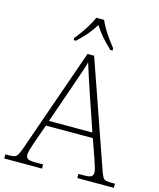

<svg xmlns="http://www.w3.org/2000/svg" viewBox="-137 -1025 928 1119"><g transform="rotate(15 327.5 -465.5)"><path d="M-3 0V-25H18Q40 -25 51.5 -28.5Q63 -32 70 -43.5Q77 -55 86 -79L308 -714H348L571 -74Q579 -52 585.5 -41.5Q592 -31 603.5 -28Q615 -25 638 -25H658V0H438V-25H470Q505 -25 515.5 -32.5Q526 -40 526 -57Q526 -67 521 -84Q516 -101 510.5 -117.5Q505 -134 502 -143L465 -248H182L145 -144Q142 -135 136.5 -118.5Q131 -102 126 -84.5Q121 -67 121 -57Q121 -40 131.5 -32.5Q142 -25 178 -25H225V0ZM192 -279H454L380 -496Q366 -538 350 -586.5Q334 -635 324 -668Q320 -650 310.5 -621.5Q301 -593 290 -561.5Q279 -530 271 -506ZM209 -784Q225 -803 243.5 -829Q262 -855 278 -882Q294 -909 303 -931H350Q359 -909 375 -882Q391 -855 410 -829Q429 -803 444 -784V-771H430Q395 -804 372 -831Q349 -858 326 -893Q304 -858 281 -831Q258 -804 223 -771H209Z"/></g></svg>

Font: Noto Serif ExtraLight
Style: Regular
Weight: 200
Designer: Monotype Design Team
Foundry: Monotype Imaging Inc.
Version: Version 2.015; ttfautohint (v1.8.4.7-5d5b)